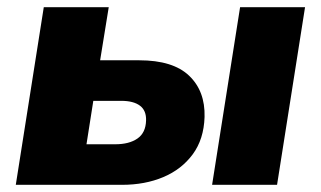

<svg xmlns="http://www.w3.org/2000/svg" viewBox="-20 -515 894 535"><path d="M24 0 102 -495H283L259 -347H368Q462 -347 507 -304Q552 -261 550 -189Q548 -127 517 -85Q486 -43 435 -21.5Q384 0 320 0ZM221 -113H301Q340 -113 363 -129Q386 -145 387 -179Q388 -207 370 -220.5Q352 -234 318 -234H240ZM571 0 649 -495H830L752 0Z"/></svg>

Font: Nunito Sans 11pt Black
Style: Italic
Weight: 900
Italic angle: -9°
Version: Version 3.101;gftools[0.9.27]